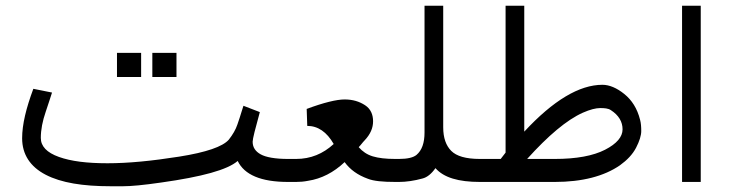

<svg xmlns="http://www.w3.org/2000/svg" viewBox="-20 -633 2555 668"><path d="M471 -365V-449H387V-365ZM594 -365V-449H510V-365ZM982 0V-80C937 -80 905 -86 887 -96C869 -106 859 -120 859 -140C859 -150 868 -185 884 -243L827 -265L820 -243C817 -232 812 -218 806 -200C800 -182 790 -165 776 -147C755 -123 698 -103 603 -88C508 -73 426 -65 354 -65C282 -65 227 -72 185 -87C143 -102 122 -124 122 -153C122 -182 128 -212 139 -244C150 -276 157 -299 161 -311L96 -324C71 -257 57 -200 57 -152C57 -96 85 -53 139 -25C193 3 268 15 365 15H408C436 15 479 11 541 2C683 -18 771 -42 807 -73C830 -25 888 0 982 0Z M1047 -254 1049 -195C1086 -195 1117 -174 1141 -132C1104 -98 1061 -80 1010 -80H950V-6C960 -3 970 0 980 0H1010C1023 0 1037 -1 1052 -4C1098 -11 1141 -33 1179 -69C1198 -43 1224 -24 1260 -11C1280 -3 1312 0 1356 0V-80C1322 -80 1297 -83 1277 -89C1257 -95 1241 -106 1228 -121C1236 -129 1241 -137 1248 -144C1269 -166 1278 -188 1278 -211C1278 -234 1270 -254 1250 -267C1230 -280 1207 -287 1179 -287C1151 -287 1106 -276 1047 -254Z M1650 0V-80C1600 -80 1568 -90 1550 -108C1532 -126 1522 -153 1522 -190V-613H1457V-172C1457 -136 1448 -110 1429 -94C1418 -85 1398 -80 1368 -80H1324V-6C1334 -3 1344 0 1354 0H1368C1393 0 1421 -4 1450 -12C1466 -16 1481 -28 1495 -48C1524 -15 1575 0 1650 0Z M1910 -80H1814C1887 -161 1952 -216 2008 -241C2033 -252 2053 -257 2068 -257C2083 -257 2096 -256 2105 -250C2133 -232 2146 -209 2146 -183C2146 -157 2126 -133 2085 -112C2044 -91 1986 -80 1910 -80ZM1722 -80H1617V-6C1627 -3 1637 0 1647 0H1910C2006 0 2082 -20 2137 -58C2162 -76 2181 -96 2193 -119C2205 -142 2211 -162 2211 -177C2211 -192 2210 -205 2207 -216C2197 -256 2178 -285 2152 -306C2126 -327 2100 -338 2076 -338C1996 -338 1905 -284 1804 -175V-613H1739V-102Z M2418 0V-613H2353V0Z"/></svg>

Font: Iranian Sans 
Style: Regular
Weight: 400
Designer: Hooman Mehr, Hadi Navid in Neviseh Pardaz Co. Ltd. (http://nevisa.com)
Foundry: http://font-store.ir
Version: 5.0.0 build 1/7/1393